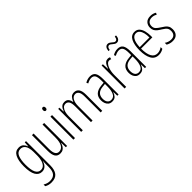

<svg xmlns="http://www.w3.org/2000/svg" viewBox="123 -1805 3125 3125"><g transform="rotate(-45 1685.5 -242.5)"><path d="M201 -539Q253 -539 282 -511Q311 -483 324 -445H327L332 -529H361V29Q361 134 317.5 188Q274 242 179 242Q114 242 63 211V173Q92 190 119 198.5Q146 207 179 207Q251 207 287.5 166Q324 125 324 33V-8Q324 -30 324.5 -52Q325 -74 327 -104H324Q311 -54 278.5 -22Q246 10 195 10Q123 10 84 -57Q45 -124 45 -263Q45 -393 83 -466Q121 -539 201 -539ZM205 -504Q138 -504 110.5 -438.5Q83 -373 83 -263Q83 -140 112.5 -82Q142 -24 200 -24Q245 -24 272 -53.5Q299 -83 311.5 -129.5Q324 -176 324 -226V-317Q324 -370 312 -412.5Q300 -455 273.5 -479.5Q247 -504 205 -504Z M778 -529V0H749L746 -104H743Q735 -75 720 -49Q705 -23 679.5 -6.5Q654 10 615 10Q554 10 526 -34Q498 -78 498 -165V-529H535V-174Q535 -96 557 -60.5Q579 -25 620 -25Q677 -25 709 -75.5Q741 -126 741 -233V-529Z M942 -727Q958 -727 965 -715.5Q972 -704 972 -689Q972 -671 964 -660.5Q956 -650 941 -650Q927 -650 919.5 -661Q912 -672 912 -688Q912 -704 919 -715.5Q926 -727 942 -727ZM960 -529V0H923V-529Z M1474 -539Q1528 -539 1557.5 -498.5Q1587 -458 1587 -371V0H1550V-367Q1550 -442 1527 -473.5Q1504 -505 1469 -505Q1420 -505 1392 -458Q1364 -411 1364 -332V0H1327V-354Q1327 -442 1304 -473.5Q1281 -505 1246 -505Q1208 -505 1184.5 -479Q1161 -453 1150 -412Q1139 -371 1139 -326V0H1102V-529H1130L1134 -435H1137Q1145 -459 1158 -483Q1171 -507 1193.5 -523Q1216 -539 1251 -539Q1301 -539 1324.5 -508.5Q1348 -478 1354 -437H1357Q1373 -482 1399.5 -510.5Q1426 -539 1474 -539Z M1839 -539Q1905 -539 1934 -497Q1963 -455 1963 -359V0H1934L1931 -89H1929Q1917 -51 1891 -20.5Q1865 10 1811 10Q1769 10 1743 -10.5Q1717 -31 1704.5 -63.5Q1692 -96 1692 -133Q1692 -212 1737 -253Q1782 -294 1865 -302L1926 -308V-356Q1926 -440 1905 -473Q1884 -506 1837 -506Q1818 -506 1793.5 -499Q1769 -492 1741 -476L1727 -506Q1781 -539 1839 -539ZM1867 -272Q1730 -258 1730 -134Q1730 -79 1753 -50Q1776 -21 1817 -21Q1876 -21 1901.5 -75.5Q1927 -130 1927 -218V-278Z M2247 -537Q2257 -537 2269.5 -535Q2282 -533 2293 -527L2284 -491Q2277 -494 2267 -497Q2257 -500 2246 -500Q2220 -500 2200 -480Q2180 -460 2166 -427.5Q2152 -395 2145 -355.5Q2138 -316 2138 -278V0H2101V-529H2130L2136 -416H2138Q2147 -444 2160.5 -472Q2174 -500 2195 -518.5Q2216 -537 2247 -537Z M2474 -539Q2540 -539 2569 -497Q2598 -455 2598 -359V0H2569L2566 -89H2564Q2552 -51 2526 -20.5Q2500 10 2446 10Q2404 10 2378 -10.5Q2352 -31 2339.5 -63.5Q2327 -96 2327 -133Q2327 -212 2372 -253Q2417 -294 2500 -302L2561 -308V-356Q2561 -440 2540 -473Q2519 -506 2472 -506Q2453 -506 2428.5 -499Q2404 -492 2376 -476L2362 -506Q2416 -539 2474 -539ZM2502 -272Q2365 -258 2365 -134Q2365 -79 2388 -50Q2411 -21 2452 -21Q2511 -21 2536.5 -75.5Q2562 -130 2562 -218V-278ZM2346 -615Q2350 -662 2369 -685.5Q2388 -709 2418 -709Q2438 -709 2454 -699.5Q2470 -690 2483.5 -677.5Q2497 -665 2510.5 -655.5Q2524 -646 2540 -646Q2559 -646 2571 -663Q2583 -680 2585 -710H2613Q2612 -662 2591 -638.5Q2570 -615 2541 -615Q2521 -615 2505 -624.5Q2489 -634 2475 -646.5Q2461 -659 2447.5 -668.5Q2434 -678 2419 -678Q2402 -678 2389.5 -662.5Q2377 -647 2374 -615Z M2865 -539Q2918 -539 2949.5 -505.5Q2981 -472 2995 -418Q3009 -364 3009 -303V-269H2749Q2749 -149 2783 -86.5Q2817 -24 2886 -24Q2939 -24 2992 -61V-22Q2970 -8 2942.5 1Q2915 10 2884 10Q2794 10 2753 -64.5Q2712 -139 2712 -264Q2712 -391 2749.5 -465Q2787 -539 2865 -539ZM2865 -506Q2815 -506 2785 -455.5Q2755 -405 2750 -301H2974Q2975 -357 2964 -403.5Q2953 -450 2928.5 -478Q2904 -506 2865 -506Z M3338 -127Q3338 -64 3304 -27Q3270 10 3203 10Q3166 10 3137 0.5Q3108 -9 3089 -21V-63Q3111 -46 3140.5 -36Q3170 -26 3202 -26Q3251 -26 3275.5 -53Q3300 -80 3300 -128Q3300 -160 3289.5 -181Q3279 -202 3258.5 -217.5Q3238 -233 3209 -252Q3175 -272 3148.5 -293Q3122 -314 3107 -341Q3092 -368 3092 -408Q3092 -463 3126.5 -501Q3161 -539 3231 -539Q3291 -539 3335 -510L3319 -479Q3282 -505 3230 -505Q3184 -505 3156 -479.5Q3128 -454 3128 -407Q3128 -366 3151.5 -340.5Q3175 -315 3223 -285Q3256 -265 3282 -245Q3308 -225 3323 -197.5Q3338 -170 3338 -127Z"/></g></svg>

Font: Noto Sans Tamil ExtraCondensed ExtraLight
Style: Regular
Weight: 200
Width: 2
Designer: Jelle Bosma - Monotype Design Team
Foundry: Monotype Imaging Inc.
Version: Version 2.004; ttfautohint (v1.8.4.7-5d5b)